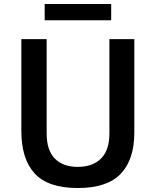

<svg xmlns="http://www.w3.org/2000/svg" viewBox="-20 -937 766 967"><path d="M371.5 10Q222.5 10 155 -63Q87.5 -136 87.5 -277V-740H215V-264.5Q215 -180.5 256 -138.5Q297 -96.5 371.5 -96.5Q446.5 -96.5 488.8 -138.5Q531 -180.5 531 -264.5V-740H656.5V-270Q656.5 -133.5 588.2 -61.8Q520 10 371.5 10ZM540 -835H205V-917H540Z"/></svg>

Font: 1883 Sans SemiBold
Style: Regular
Weight: 600
Designer: 1883 Sans project is a fork of Public Sans.
Version: Version 1.009